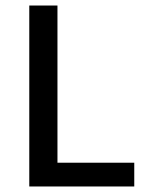

<svg xmlns="http://www.w3.org/2000/svg" viewBox="-20 -675 535 695"><path d="M86 -655H188V-86H466V0H86Z"/></svg>

Font: Assistant SemiBold
Style: Regular
Weight: 600
Designer: Hebrew By Ben Nathan, Latin by Paul Hunt
Version: Version 2.001; ttfautohint (v1.6)